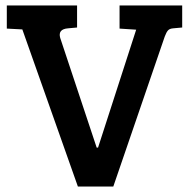

<svg xmlns="http://www.w3.org/2000/svg" viewBox="-20 -685 694 705"><path d="M201 -546 335 -143H340L480 -576L419 -580V-665H649V-584L616 -581Q603 -580 597 -573.5Q591 -567 585 -551L396 0H266L62 -577L5 -580V-665H263V-584L230 -581Q192 -578 201 -546Z"/></svg>

Font: Bree Serif
Style: Regular
Weight: 400
Designer: Veronika Burian, Jos Scaglione
Foundry: TypeTogether
Version: Version 1.001